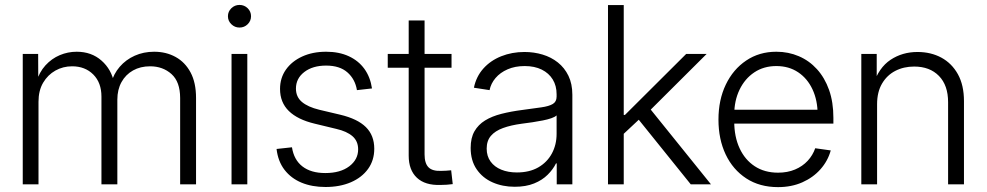

<svg xmlns="http://www.w3.org/2000/svg" viewBox="-20 -748 4003 779"><path d="M72.3 0V-529.3H134.8L135.3 -413.1H126.5Q139.2 -455.1 164.3 -482.7Q189.5 -510.3 222.4 -524.2Q255.4 -538.1 291 -538.1Q351.1 -538.1 391.8 -502.2Q432.6 -466.3 443.4 -410.2H430.7Q440.9 -448.2 465.8 -477.1Q490.7 -505.9 526.6 -522Q562.5 -538.1 605.5 -538.1Q654.3 -538.1 692.6 -516.8Q731 -495.6 753.2 -454.1Q775.4 -412.6 775.4 -350.6V0H710.9V-350.1Q710.9 -416 675.8 -447.5Q640.6 -479 588.9 -479Q549.8 -479 519.8 -462.2Q489.7 -445.3 472.9 -414.8Q456.1 -384.3 456.1 -343.8V0H391.6V-356Q391.6 -412.6 358.4 -445.8Q325.2 -479 272.5 -479Q235.8 -479 204.8 -461.7Q173.8 -444.3 155 -412.4Q136.2 -380.4 136.2 -335V0Z M919.4 0V-529.3H983.4V0ZM951.7 -636.2Q932.6 -636.2 918.7 -649.7Q904.8 -663.1 904.8 -682.1Q904.8 -701.2 918.7 -714.6Q932.6 -728 951.7 -728Q971.2 -728 984.9 -714.6Q998.5 -701.2 998.5 -682.1Q998.5 -663.1 984.9 -649.7Q971.2 -636.2 951.7 -636.2Z M1300.8 10.7Q1246.1 10.7 1203.6 -6.8Q1161.1 -24.4 1134.5 -58.8Q1107.9 -93.3 1102.1 -143.6L1164.6 -150.4Q1172.4 -99.6 1207 -72.8Q1241.7 -45.9 1299.8 -45.9Q1360.8 -45.9 1397 -73.2Q1433.1 -100.6 1433.1 -142.1Q1433.1 -175.3 1410.2 -195.3Q1387.2 -215.3 1344.2 -225.1L1257.3 -246.1Q1187.5 -262.7 1151.9 -297.6Q1116.2 -332.5 1116.2 -387.2Q1116.2 -431.6 1140.1 -465.6Q1164.1 -499.5 1206.3 -518.8Q1248.5 -538.1 1303.2 -538.1Q1355.5 -538.1 1394.8 -520Q1434.1 -502 1458.3 -468.8Q1482.4 -435.5 1489.3 -389.2L1428.2 -382.3Q1420.9 -426.8 1389.6 -454.3Q1358.4 -481.9 1303.2 -481.9Q1248.5 -481.9 1214.6 -455.8Q1180.7 -429.7 1180.7 -388.7Q1180.7 -355 1204.8 -334.5Q1229 -314 1275.4 -302.7L1359.9 -282.7Q1430.2 -266.1 1464.4 -232.4Q1498.5 -198.7 1498.5 -144.5Q1498.5 -97.7 1473.4 -62.7Q1448.2 -27.8 1403.6 -8.5Q1358.9 10.7 1300.8 10.7Z M1812 -529.3V-473.1H1553.2V-529.3ZM1638.2 -665H1702.6V-121.6Q1702.6 -85.4 1718.5 -69.3Q1734.4 -53.2 1770 -54.7Q1778.8 -54.7 1790 -55.4Q1801.3 -56.2 1810.5 -57.1L1816.9 -1Q1805.7 0.5 1792.5 1.5Q1779.3 2.4 1767.1 2.4Q1704.6 4.4 1671.4 -26.9Q1638.2 -58.1 1638.2 -116.7Z M2068.4 9.8Q2019 9.8 1978.5 -8.1Q1938 -25.9 1913.8 -61.3Q1889.6 -96.7 1889.6 -147.9Q1889.6 -188.5 1905 -215.3Q1920.4 -242.2 1948.2 -259.3Q1976.1 -276.4 2014.4 -286.1Q2052.7 -295.9 2098.6 -301.8Q2145.5 -308.1 2176.5 -312.5Q2207.5 -316.9 2222.9 -326.2Q2238.3 -335.4 2238.3 -356V-365.7Q2238.3 -399.9 2222.7 -425.5Q2207 -451.2 2178 -465.6Q2148.9 -480 2108.9 -480Q2069.8 -480 2039.6 -466.8Q2009.3 -453.6 1990.5 -431.4Q1971.7 -409.2 1966.3 -382.3L1902.8 -392.1Q1912.1 -437.5 1941.2 -470Q1970.2 -502.4 2013.7 -519.8Q2057.1 -537.1 2107.9 -537.1Q2146.5 -537.1 2181.4 -526.6Q2216.3 -516.1 2243.4 -494.6Q2270.5 -473.1 2286.4 -440.4Q2302.2 -407.7 2302.2 -363.3V0H2238.8V-85H2235.8Q2224.1 -61 2202.1 -39.1Q2180.2 -17.1 2147 -3.7Q2113.8 9.8 2068.4 9.8ZM2077.1 -48.3Q2127.9 -48.3 2163.8 -68.8Q2199.7 -89.4 2219 -125Q2238.3 -160.6 2238.3 -205.1V-279.8Q2231.4 -273.4 2216.8 -268.3Q2202.1 -263.2 2182.4 -259.3Q2162.6 -255.4 2140.4 -252Q2118.2 -248.5 2097.2 -246.1Q2052.7 -240.2 2020.8 -228.5Q1988.8 -216.8 1971.7 -196.8Q1954.6 -176.8 1954.6 -145Q1954.6 -114.3 1970.5 -92.5Q1986.3 -70.8 2013.9 -59.6Q2041.5 -48.3 2077.1 -48.3Z M2505.4 -200.2V-281.7H2515.6L2764.2 -529.3H2847.2L2602.5 -285.6L2595.7 -284.7ZM2446.8 0V-727.5H2510.7V0ZM2782.7 0 2563 -272.9 2608.9 -317.4 2864.7 0Z M3136.7 11.2Q3062 11.2 3007.8 -24.2Q2953.6 -59.6 2924.3 -121.3Q2895 -183.1 2895 -262.7Q2895 -342.8 2924.8 -404.8Q2954.6 -466.8 3007.6 -502.4Q3060.5 -538.1 3129.9 -538.1Q3178.7 -538.1 3220.9 -520Q3263.2 -502 3294.7 -467.3Q3326.2 -432.6 3343.8 -383.1Q3361.3 -333.5 3361.3 -270V-246.6H2932.6V-302.7H3325.7L3297.4 -283.2Q3297.4 -340.8 3276.6 -385.3Q3255.9 -429.7 3218.3 -454.8Q3180.7 -480 3129.9 -480Q3078.6 -480 3040.3 -454.3Q3002 -428.7 2980.5 -384Q2959 -339.4 2959 -282.7V-254.9Q2959 -193.4 2980.7 -146.5Q3002.4 -99.6 3042.2 -73.5Q3082 -47.4 3136.7 -47.4Q3175.3 -47.4 3205.8 -60.3Q3236.3 -73.2 3257.1 -95.7Q3277.8 -118.2 3287.6 -146.5L3350.6 -137.7Q3338.9 -95.2 3309.1 -61.5Q3279.3 -27.8 3235.4 -8.3Q3191.4 11.2 3136.7 11.2Z M3538.6 -325.2V0H3474.6V-529.3H3537.1V-404.3H3522.9Q3545.4 -473.6 3593.3 -505.4Q3641.1 -537.1 3702.6 -537.1Q3756.8 -537.1 3799.3 -514.2Q3841.8 -491.2 3866.5 -446.8Q3891.1 -402.3 3891.1 -337.9V0H3826.7V-333.5Q3826.7 -401.9 3789.6 -439.9Q3752.4 -478 3689 -478Q3646.5 -478 3612.5 -460.4Q3578.6 -442.9 3558.6 -408.7Q3538.6 -374.5 3538.6 -325.2Z"/></svg>

Font: Inter 24pt Light
Style: Regular
Weight: 300
Designer: Rasmus Andersson
Foundry: rsms
Version: Version 4.001;git-66647c0bb